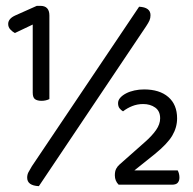

<svg xmlns="http://www.w3.org/2000/svg" viewBox="-20 -632 661 657"><path d="M92 -548 31 -519Q23 -523 15.5 -531Q8 -539 8 -550Q8 -568 32 -579L106 -612H118Q149 -612 149 -579V-293Q137 -287 122 -287Q108 -287 100 -292.5Q92 -298 92 -315ZM473 -326Q526 -326 556 -300Q586 -274 586 -227Q586 -196 569.5 -168Q553 -140 510 -105L440 -49H588Q594 -38 594 -24Q594 -14 588.5 -7Q583 0 568 0H386Q373 -13 373 -32Q373 -46 377.5 -54.5Q382 -63 389 -69L476 -146Q500 -167 514 -187Q528 -207 528 -227Q528 -252 511 -264Q494 -276 470 -276Q450 -276 432.5 -269Q415 -262 401 -251Q394 -255 389 -261.5Q384 -268 384 -279Q384 -289 391.5 -297.5Q399 -306 411.5 -312.5Q424 -319 440 -322.5Q456 -326 473 -326ZM456 -609Q495 -607 495 -580Q495 -570 491.5 -562Q488 -554 480 -542L113 5Q73 3 73 -24Q73 -34 77 -42Q81 -50 89 -63Z"/></svg>

Font: Baloo Thambi 2
Style: Regular
Weight: 400
Designer: Aadarsh Rajan and Ek Type
Foundry: Ek Type
Version: Version 1.640;hotconv 1.0.111;makeotfexe 2.5.65597; ttfautoh